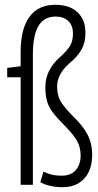

<svg xmlns="http://www.w3.org/2000/svg" viewBox="-20 -770 409 800"><path d="M66 0V-448H10V-487L66 -494V-554Q66 -649 102.5 -699.5Q139 -750 210 -750Q270 -750 303 -719Q336 -688 336 -632Q336 -594 320.5 -565Q305 -536 269 -506Q218 -461 218 -410Q218 -378 229.5 -354Q241 -330 279 -291Q325 -247 344.5 -209.5Q364 -172 364 -125Q364 -62 331 -26Q298 10 241 10Q214 10 189.5 4.5Q165 -1 148 -11L161 -55Q177 -47 195 -42.5Q213 -38 237 -38Q276 -38 296 -61.5Q316 -85 316 -122Q316 -155 301.5 -182Q287 -209 246 -250Q216 -280 199 -303Q182 -326 175.5 -350Q169 -374 169 -407Q169 -444 185 -475.5Q201 -507 231 -533Q262 -561 273 -581Q284 -601 284 -630Q284 -664 264.5 -682.5Q245 -701 212 -701Q163 -701 140 -661.5Q117 -622 117 -542V0Z"/></svg>

Font: Georama ExtraCondensed Light
Style: Regular
Weight: 300
Width: 2
Designer: Jean-Baptiste Levee
Foundry: Production Type
Version: Version 1.000